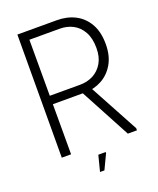

<svg xmlns="http://www.w3.org/2000/svg" viewBox="-153 -792 846 1027"><g transform="rotate(-20 269.5 -279.0)"><path d="M72 -700H123V0H70ZM296 -700Q355 -700 400.5 -676.5Q446 -653 472.5 -606.5Q499 -560 499 -491Q499 -425 472.5 -379Q446 -333 402 -309Q358 -285 306 -285H81V-700ZM113 -333H296Q337 -333 370.5 -350.5Q404 -368 424.5 -402.5Q445 -437 445 -488Q445 -544 424.5 -580.5Q404 -617 370.5 -634.5Q337 -652 296 -652H113ZM277 -316 325 -332 498 -12V0H446ZM261 142H236L259 52H301V58Z"/></g></svg>

Font: Phudu Light
Style: Regular
Weight: 300
Version: Version 1.005;gftools[0.9.23]